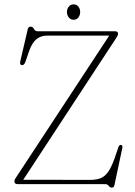

<svg xmlns="http://www.w3.org/2000/svg" viewBox="-20 -843 620 879"><path d="M512 -669 86.5 -20 392 -19.5Q421.5 -19.5 440.8 -27.2Q460 -35 474.8 -55.8Q489.5 -76.5 504 -116.5L522.5 -170.5Q526.5 -180.5 534 -179.5Q542.5 -178 540 -165.5L504 4Q502 16 492 16Q483.5 16 477.8 8Q472 0 462 0H61.5Q46 0 46 -12.5Q46 -18.5 48.8 -23.2Q51.5 -28 55 -33L480 -680H196.5Q167 -680 147.2 -664Q127.5 -648 114 -611L96 -559Q90 -543 79 -545Q69.5 -546.5 73 -563L107 -709Q110 -721 120 -721Q130 -721 135.5 -710.5Q141 -700 151 -700H505Q520.5 -700 520.5 -689Q520.5 -681.5 512 -669ZM317 -752.5Q303.5 -752.5 295 -763Q286.5 -773.5 286.5 -788Q286.5 -802.5 295 -812.8Q303.5 -823 317 -823Q330.5 -823 338.8 -812.8Q347 -802.5 347 -788Q347 -773.5 338.8 -763Q330.5 -752.5 317 -752.5Z"/></svg>

Font: Fraunces 72pt S050 Thin
Style: Regular
Weight: 100
Version: Version 1.000; ttfautohint (v1.8.3)